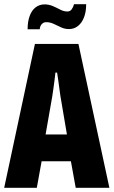

<svg xmlns="http://www.w3.org/2000/svg" viewBox="-20 -898 543 918"><path d="M0 0 147 -688H355L503 0H342L319 -127H179L156 0ZM198 -255H300L269 -438Q268 -446 266 -459Q264 -472 262 -488.5Q260 -505 257.5 -521Q255 -537 253 -551H245Q243 -534 240.5 -513Q238 -492 235 -472Q232 -452 230 -438ZM112 -758Q112 -795 122 -822Q132 -849 150.5 -863Q169 -877 193 -877Q214 -877 232.5 -869Q251 -861 268 -852Q285 -843 302 -843Q315 -843 322.5 -853Q330 -863 334 -878H392Q392 -841 381.5 -814.5Q371 -788 352.5 -773.5Q334 -759 310 -759Q289 -759 271.5 -767.5Q254 -776 236.5 -784Q219 -792 201 -792Q188 -792 179.5 -782.5Q171 -773 170 -758Z"/></svg>

Font: Archivo ExtraCondensed ExtraBold
Style: Regular
Weight: 800
Width: 2
Designer: Hector Gatti
Foundry: Omnibus-Type
Version: Version 2.001